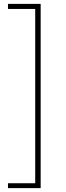

<svg xmlns="http://www.w3.org/2000/svg" viewBox="-20 -862 339 987"><path d="M161 80H21V105H189V-842H21V-816H161Z"/></svg>

Font: Spoqa Han Sans Neo Thin
Style: Regular
Weight: 100
Designer: [Spoqa Han Sans Neo] Dong-huui Kim  Younghwa Kang  Yujin Lee  [Noto Sans] Ryoko NISHIZUKA  (kana & ideographs); Paul D. 
Foundry: Spoqa (http://www.spoqa-han-sans.com)
Version: Version 1.100;hotconv 1.0.109;makeotfexe 2.5.65596